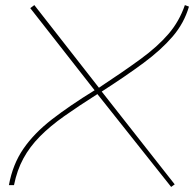

<svg xmlns="http://www.w3.org/2000/svg" viewBox="-20 -728 763 755"><path d="M653 7 363 -358Q289 -311 233 -271.5Q177 -232 137 -191.5Q97 -151 72 -105Q47 -59 35 0H15Q30 -82 72 -143Q114 -204 183.5 -258Q253 -312 352 -373L99 -696L115 -708L369 -383Q466 -447 533 -496Q600 -545 642.5 -594.5Q685 -644 707 -708L723 -702Q704 -637 659 -584.5Q614 -532 544.5 -480.5Q475 -429 380 -368L667 -3Z"/></svg>

Font: Georama Extended Thin
Style: Italic
Weight: 100
Width: 7
Italic angle: -9°
Designer: Jean-Baptiste Levee
Foundry: Production Type
Version: Version 1.000